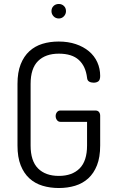

<svg xmlns="http://www.w3.org/2000/svg" viewBox="-20 -940 581 966"><path d="M418 -549Q411 -607 376.5 -638.5Q342 -670 276 -670Q209 -670 171.5 -633Q134 -596 134 -518V-208Q134 -130 171.5 -92.5Q209 -55 276 -55Q343 -55 380.5 -92.5Q418 -130 418 -208V-327H284Q273 -327 266.5 -336Q260 -345 260 -356Q260 -367 266.5 -375.5Q273 -384 284 -384H460Q472 -384 478 -376.5Q484 -369 484 -358V-208Q484 -149 468 -108.5Q452 -68 424 -42.5Q396 -17 358 -5.5Q320 6 276 6Q232 6 194 -5.5Q156 -17 128 -42.5Q100 -68 84 -108.5Q68 -149 68 -208V-518Q68 -576 84 -616.5Q100 -657 128 -682.5Q156 -708 193.5 -719.5Q231 -731 275 -731Q323 -731 361.5 -718Q400 -705 427.5 -682Q455 -659 469.5 -627Q484 -595 484 -558Q484 -538 475 -531Q466 -524 451 -524Q438 -524 428.5 -529.5Q419 -535 418 -549ZM276 -920Q291 -920 301.5 -910Q312 -900 312 -884Q312 -869 301.5 -858Q291 -847 276 -847Q260 -847 249.5 -858Q239 -869 239 -884Q239 -900 249.5 -910Q260 -920 276 -920Z"/></svg>

Font: Dosis
Style: Book
Weight: 400
Designer: EdgarTolentino, PabloImpallari, IginoMarini
Foundry: EdgarTolentino, PabloImpallari, IginoMarini
Version: Version 1.007